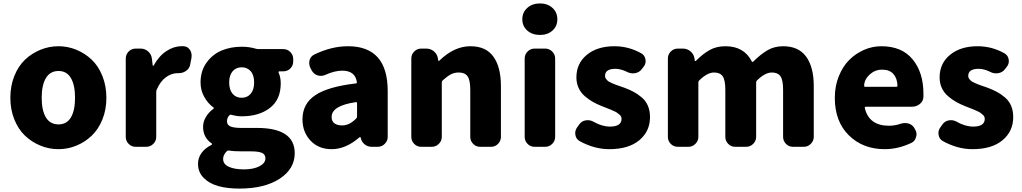

<svg xmlns="http://www.w3.org/2000/svg" viewBox="-20 -851 5925 1113"><path d="M319.3 13.7Q264.6 13.7 214.4 -6.8Q164.1 -27.3 125 -64.5Q85.9 -101.6 63 -158.7Q40 -215.8 40 -284.2Q40 -352.5 63 -410.2Q85.9 -467.8 125 -504.9Q164.1 -542 214.4 -562.5Q264.6 -583 319.3 -583Q373 -583 422.9 -562.5Q472.7 -542 511.7 -504.9Q550.8 -467.8 573.7 -410.2Q596.7 -352.5 596.7 -284.2Q596.7 -215.8 573.7 -158.7Q550.8 -101.6 511.7 -64.5Q472.7 -27.3 422.9 -6.8Q373 13.7 319.3 13.7ZM319.3 -129.9Q367.2 -129.9 391.1 -170.4Q415 -210.9 415 -284.2Q415 -357.4 391.1 -398.4Q367.2 -439.5 319.3 -439.5Q270.5 -439.5 246.1 -398.4Q221.7 -357.4 221.7 -284.2Q221.7 -210.9 246.1 -170.4Q270.5 -129.9 319.3 -129.9Z M766.6 0Q742.2 0 725.6 -17.1Q709 -34.2 709 -57.6V-511.7Q709 -535.2 725.6 -552.2Q742.2 -569.3 766.6 -569.3H795.9Q820.3 -569.3 838.9 -552.7Q857.4 -536.1 860.4 -511.7L865.2 -471.7Q865.2 -469.7 867.7 -469.7Q870.1 -469.7 871.1 -471.7Q901.4 -526.4 944.3 -554.7Q987.3 -583 1031.2 -583Q1038.1 -583 1044.9 -583Q1068.4 -582 1082 -560.5Q1090.8 -545.9 1090.8 -528.3Q1090.8 -521.5 1089.8 -514.6L1082 -474.6Q1077.1 -452.1 1057.6 -439.5Q1039.1 -426.8 1015.6 -426.8Q1014.6 -426.8 1013.7 -426.8Q1011.7 -426.8 1008.8 -426.8Q974.6 -426.8 942.4 -403.8Q910.2 -380.9 888.7 -332Q885.7 -325.2 885.7 -317.4V-57.6Q885.7 -34.2 868.7 -17.1Q851.6 0 828.1 0Z M1367.2 242.2Q1298.8 242.2 1246.6 228Q1194.3 213.9 1161.1 180.7Q1127.9 147.5 1127.9 98.6Q1127.9 64.5 1147.9 36.1Q1168 7.8 1207 -11.7Q1209 -13.7 1209 -16.1Q1209 -18.6 1207 -19.5Q1157.2 -53.7 1157.2 -116.2Q1157.2 -145.5 1173.8 -173.3Q1190.4 -201.2 1217.8 -220.7Q1219.7 -222.7 1219.7 -224.6Q1219.7 -226.6 1217.8 -227.5Q1185.5 -251 1164.1 -289.1Q1142.6 -327.1 1142.6 -373Q1142.6 -439.5 1177.2 -487.8Q1211.9 -536.1 1264.6 -558.1Q1317.4 -580.1 1380.9 -580.1Q1425.8 -580.1 1463.9 -568.4Q1471.7 -566.4 1478.5 -566.4H1622.1Q1646.5 -566.4 1663.1 -549.3Q1679.7 -532.2 1679.7 -508.8V-495.1Q1679.7 -470.7 1663.1 -454.1Q1646.5 -437.5 1622.1 -437.5H1599.6Q1596.7 -437.5 1595.2 -435.1Q1593.8 -432.6 1594.7 -430.7Q1607.4 -403.3 1607.4 -368.2Q1607.4 -273.4 1544.4 -225.1Q1481.4 -176.8 1380.9 -176.8Q1352.5 -176.8 1321.3 -185.5Q1313.5 -187.5 1308.6 -181.6Q1295.9 -168 1295.9 -147.5Q1295.9 -127 1315.4 -118.2Q1335 -109.4 1379.9 -109.4H1469.7Q1688.5 -109.4 1688.5 37.1Q1688.5 127.9 1601.1 185.1Q1513.7 242.2 1367.2 242.2ZM1380.9 -284.2Q1413.1 -284.2 1433.1 -307.1Q1453.1 -330.1 1453.1 -373Q1453.1 -416 1433.1 -438.5Q1413.1 -460.9 1380.9 -460.9Q1348.6 -460.9 1328.6 -438Q1308.6 -415 1308.6 -373Q1308.6 -330.1 1328.6 -307.1Q1348.6 -284.2 1380.9 -284.2ZM1394.5 130.9Q1449.2 130.9 1483.9 112.8Q1518.6 94.7 1518.6 67.4Q1518.6 43.9 1498.5 35.2Q1478.5 26.4 1435.5 26.4H1381.8Q1332 26.4 1307.6 21.5Q1305.7 21.5 1304.7 21.5Q1298.8 21.5 1295.9 24.4Q1273.4 45.9 1273.4 70.3Q1273.4 100.6 1306.2 115.7Q1338.9 130.9 1394.5 130.9Z M1902.3 13.7Q1826.2 13.7 1779.8 -36.1Q1733.4 -85.9 1733.4 -159.2Q1733.4 -249 1807.1 -298.8Q1880.9 -348.6 2042 -367.2Q2049.8 -368.2 2048.8 -375Q2039.1 -441.4 1963.9 -441.4Q1919.9 -441.4 1866.2 -417Q1853.5 -411.1 1839.8 -411.1Q1831.1 -411.1 1821.3 -414.1Q1798.8 -420.9 1787.1 -442.4L1779.3 -457Q1772.5 -470.7 1772.5 -484.4Q1772.5 -493.2 1774.4 -502Q1781.2 -525.4 1802.7 -535.2Q1901.4 -583 1997.1 -583Q2227.5 -583 2227.5 -323.2V-57.6Q2227.5 -34.2 2210.4 -17.1Q2193.4 0 2169.9 0H2134.8Q2111.3 0 2093.8 -14.2Q2076.2 -28.3 2071.3 -50.8L2070.3 -54.7Q2069.3 -56.6 2067.4 -56.6Q2065.4 -56.6 2064.5 -55.7Q1985.4 13.7 1902.3 13.7ZM1963.9 -124Q2005.9 -124 2044.9 -164.1Q2049.8 -168.9 2049.8 -176.8V-252.9Q2049.8 -258.8 2043.9 -258.8Q2043 -258.8 2042 -258.8Q1902.3 -238.3 1902.3 -172.9Q1902.3 -148.4 1918.5 -136.2Q1934.6 -124 1963.9 -124Z M2421.9 0Q2397.5 0 2380.9 -17.1Q2364.3 -34.2 2364.3 -57.6V-511.7Q2364.3 -535.2 2380.9 -552.2Q2397.5 -569.3 2421.9 -569.3H2451.2Q2476.6 -569.3 2495.6 -553.2Q2514.6 -537.1 2518.6 -511.7L2520.5 -500Q2520.5 -498 2522.9 -498Q2525.4 -498 2526.4 -499Q2612.3 -583 2707 -583Q2796.9 -583 2840.3 -522.5Q2883.8 -461.9 2883.8 -351.6V-57.6Q2883.8 -34.2 2867.2 -17.1Q2850.6 0 2826.2 0H2763.7Q2739.3 0 2722.7 -17.1Q2706.1 -34.2 2706.1 -57.6V-330.1Q2706.1 -386.7 2690.4 -408.7Q2674.8 -430.7 2639.6 -430.7Q2613.3 -430.7 2593.3 -419.9Q2573.2 -409.2 2545.9 -384.8Q2541 -379.9 2541 -373V-57.6Q2541 -34.2 2523.9 -17.1Q2506.8 0 2483.4 0Z M3079.1 0Q3054.7 0 3038.1 -17.1Q3021.5 -34.2 3021.5 -57.6V-511.7Q3021.5 -535.2 3038.1 -552.2Q3054.7 -569.3 3079.1 -569.3H3140.6Q3164.1 -569.3 3181.2 -552.2Q3198.2 -535.2 3198.2 -511.7V-57.6Q3198.2 -34.2 3181.2 -17.1Q3164.1 0 3140.6 0ZM3110.4 -648.4Q3065.4 -648.4 3036.6 -673.8Q3007.8 -699.2 3007.8 -739.3Q3007.8 -779.3 3036.6 -805.2Q3065.4 -831.1 3110.4 -831.1Q3154.3 -831.1 3182.6 -805.2Q3210.9 -779.3 3210.9 -739.3Q3210.9 -699.2 3182.6 -673.8Q3154.3 -648.4 3110.4 -648.4Z M3511.7 13.7Q3424.8 13.7 3339.8 -33.2Q3319.3 -44.9 3315.4 -69.3Q3314.5 -74.2 3314.5 -79.1Q3314.5 -97.7 3326.2 -113.3L3337.9 -129.9Q3351.6 -149.4 3375 -153.3Q3380.9 -154.3 3386.7 -154.3Q3404.3 -154.3 3419.9 -145.5Q3469.7 -117.2 3515.6 -117.2Q3583 -117.2 3583 -162.1Q3583 -168.9 3580.1 -175.3Q3577.1 -181.6 3569.8 -187.5Q3562.5 -193.4 3556.6 -197.8Q3550.8 -202.1 3538.1 -207.5Q3525.4 -212.9 3518.1 -216.3Q3510.7 -219.7 3493.7 -226.1Q3476.6 -232.4 3469.7 -235.4Q3440.4 -247.1 3417 -260.3Q3393.6 -273.4 3370.6 -293Q3347.7 -312.5 3334.5 -340.3Q3321.3 -368.2 3321.3 -402.3Q3321.3 -483.4 3381.8 -533.2Q3442.4 -583 3542 -583Q3624 -583 3697.3 -542Q3717.8 -530.3 3721.7 -506.8Q3722.7 -502 3722.7 -497.1Q3722.7 -478.5 3710.9 -463.9L3700.2 -450.2Q3686.5 -431.6 3662.1 -426.8Q3655.3 -425.8 3648.4 -425.8Q3631.8 -425.8 3616.2 -433.6Q3579.1 -452.1 3547.9 -452.1Q3487.3 -452.1 3487.3 -411.1Q3487.3 -405.3 3489.3 -400.4Q3491.2 -395.5 3495.1 -391.1Q3499 -386.7 3502.9 -382.8Q3506.8 -378.9 3514.2 -375.5Q3521.5 -372.1 3527.3 -369.1Q3533.2 -366.2 3543.5 -362.3Q3553.7 -358.4 3560.5 -356Q3567.4 -353.5 3579.1 -349.6Q3590.8 -345.7 3598.6 -342.8Q3629.9 -331.1 3652.8 -318.8Q3675.8 -306.6 3699.7 -286.6Q3723.6 -266.6 3735.8 -237.8Q3748 -209 3748 -171.9Q3748 -89.8 3686 -38.1Q3624 13.7 3511.7 13.7Z M3909.2 0Q3884.8 0 3868.2 -17.1Q3851.6 -34.2 3851.6 -57.6V-511.7Q3851.6 -535.2 3868.2 -552.2Q3884.8 -569.3 3909.2 -569.3H3938.5Q3963.9 -569.3 3982.9 -553.2Q4002 -537.1 4005.9 -511.7L4007.8 -499Q4007.8 -497.1 4010.3 -497.1Q4012.7 -497.1 4013.7 -498Q4054.7 -539.1 4093.8 -561Q4132.8 -583 4185.5 -583Q4293 -583 4337.9 -495.1Q4341.8 -489.3 4346.7 -494.1Q4388.7 -536.1 4428.7 -559.6Q4468.8 -583 4519.5 -583Q4609.4 -583 4653.3 -522.5Q4697.3 -461.9 4697.3 -351.6V-57.6Q4697.3 -34.2 4680.2 -17.1Q4663.1 0 4639.6 0H4577.1Q4552.7 0 4536.1 -17.1Q4519.5 -34.2 4519.5 -57.6V-330.1Q4519.5 -386.7 4504.4 -408.7Q4489.3 -430.7 4454.1 -430.7Q4415 -430.7 4368.2 -384.8Q4363.3 -379.9 4363.3 -373V-57.6Q4363.3 -34.2 4346.2 -17.1Q4329.1 0 4305.7 0H4242.2Q4217.8 0 4201.2 -17.1Q4184.6 -34.2 4184.6 -57.6V-330.1Q4184.6 -386.7 4169.4 -408.7Q4154.3 -430.7 4119.1 -430.7Q4080.1 -430.7 4033.2 -384.8Q4028.3 -379.9 4028.3 -373V-57.6Q4028.3 -34.2 4011.2 -17.1Q3994.1 0 3970.7 0Z M5108.4 13.7Q4982.4 13.7 4900.9 -66.4Q4819.3 -146.5 4819.3 -284.2Q4819.3 -351.6 4842.3 -408.7Q4865.2 -465.8 4902.8 -503.4Q4940.4 -541 4988.8 -562Q5037.1 -583 5088.9 -583Q5208 -583 5270.5 -506.8Q5333 -430.7 5333 -307.6Q5333 -298.8 5333 -289.1Q5332 -264.6 5312.5 -248.5Q5293 -232.4 5267.6 -232.4H4999Q4996.1 -232.4 4994.1 -230Q4992.2 -227.5 4993.2 -224.6Q5017.6 -122.1 5132.8 -122.1Q5168 -122.1 5201.2 -133.8Q5212.9 -137.7 5225.6 -137.7Q5236.3 -137.7 5247.1 -134.8Q5269.5 -127.9 5281.2 -107.4L5284.2 -101.6Q5293 -86.9 5293 -72.3Q5293 -64.5 5290 -56.6Q5284.2 -32.2 5262.7 -22.5Q5186.5 13.7 5108.4 13.7ZM4989.3 -352.5Q4989.3 -347.7 4996.1 -347.7H5174.8Q5182.6 -347.7 5182.6 -354.5Q5182.6 -355.5 5182.6 -355.5Q5180.7 -397.5 5158.7 -422.4Q5136.7 -447.3 5092.8 -447.3Q5054.7 -447.3 5027.3 -423.8Q4989.3 -392.6 4989.3 -352.5Z M5617.2 13.7Q5530.3 13.7 5445.3 -33.2Q5424.8 -44.9 5420.9 -69.3Q5419.9 -74.2 5419.9 -79.1Q5419.9 -97.7 5431.6 -113.3L5443.4 -129.9Q5457 -149.4 5480.5 -153.3Q5486.3 -154.3 5492.2 -154.3Q5509.8 -154.3 5525.4 -145.5Q5575.2 -117.2 5621.1 -117.2Q5688.5 -117.2 5688.5 -162.1Q5688.5 -168.9 5685.5 -175.3Q5682.6 -181.6 5675.3 -187.5Q5668 -193.4 5662.1 -197.8Q5656.2 -202.1 5643.6 -207.5Q5630.9 -212.9 5623.5 -216.3Q5616.2 -219.7 5599.1 -226.1Q5582 -232.4 5575.2 -235.4Q5545.9 -247.1 5522.5 -260.3Q5499 -273.4 5476.1 -293Q5453.1 -312.5 5439.9 -340.3Q5426.8 -368.2 5426.8 -402.3Q5426.8 -483.4 5487.3 -533.2Q5547.9 -583 5647.5 -583Q5729.5 -583 5802.7 -542Q5823.2 -530.3 5827.1 -506.8Q5828.1 -502 5828.1 -497.1Q5828.1 -478.5 5816.4 -463.9L5805.7 -450.2Q5792 -431.6 5767.6 -426.8Q5760.7 -425.8 5753.9 -425.8Q5737.3 -425.8 5721.7 -433.6Q5684.6 -452.1 5653.3 -452.1Q5592.8 -452.1 5592.8 -411.1Q5592.8 -405.3 5594.7 -400.4Q5596.7 -395.5 5600.6 -391.1Q5604.5 -386.7 5608.4 -382.8Q5612.3 -378.9 5619.6 -375.5Q5627 -372.1 5632.8 -369.1Q5638.7 -366.2 5648.9 -362.3Q5659.2 -358.4 5666 -356Q5672.9 -353.5 5684.6 -349.6Q5696.3 -345.7 5704.1 -342.8Q5735.4 -331.1 5758.3 -318.8Q5781.2 -306.6 5805.2 -286.6Q5829.1 -266.6 5841.3 -237.8Q5853.5 -209 5853.5 -171.9Q5853.5 -89.8 5791.5 -38.1Q5729.5 13.7 5617.2 13.7Z"/></svg>

Font: Gen Jyuu Gothic Heavy
Style: Bold
Weight: 900
Designer: [Source Han Sans]
Ryoko NISHIZUKA  (kana & ideographs); Paul D. Hunt (Latin, Greek & Cyrillic); Wenlong ZHANG  (bopomofo
Version: Version 1.002.20150607